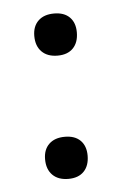

<svg xmlns="http://www.w3.org/2000/svg" viewBox="-38 -396 276 436"><g transform="rotate(-5 100.5 -177.5)"><path d="M52 -38Q52 -60 65 -72.5Q78 -85 101 -85Q124 -85 136.5 -72.5Q149 -60 149 -38Q149 -15 136.5 -2Q124 11 101 11Q78 11 65 -2Q52 -15 52 -38ZM52 -319Q52 -341 65 -353.5Q78 -366 101 -366Q124 -366 136.5 -353.5Q149 -341 149 -319Q149 -296 136.5 -283Q124 -270 101 -270Q78 -270 65 -283Q52 -296 52 -319Z"/></g></svg>

Font: Cormorant Infant Medium
Style: Regular
Weight: 500
Designer: Christian Thalmann (Catharsis Fonts)
Version: Version 3.000